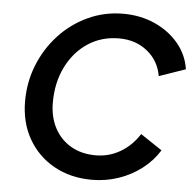

<svg xmlns="http://www.w3.org/2000/svg" viewBox="-54 -811 891 878"><g transform="rotate(5 392.0 -372.5)"><path d="M399 12Q301 12 225 -30.5Q149 -73 106.5 -148Q64 -223 64 -320Q64 -408 95.5 -486.5Q127 -565 183.5 -626Q240 -687 315.5 -722Q391 -757 477 -757Q556 -757 622 -727.5Q688 -698 731 -646.5Q774 -595 784 -529L663 -487Q651 -557 597.5 -600Q544 -643 468 -643Q387 -643 324.5 -601.5Q262 -560 226.5 -488Q191 -416 191 -325Q191 -258 218 -207.5Q245 -157 293.5 -129Q342 -101 407 -101Q467 -101 519 -131Q571 -161 606 -216L705 -150Q675 -101 627.5 -64.5Q580 -28 521.5 -8Q463 12 399 12Z"/></g></svg>

Font: Plus Jakarta Display Medium
Style: Italic
Weight: 500
Italic angle: -12°
Designer: Gumpita Rahayu
Foundry: Tokotype Studio
Version: Version 1.000